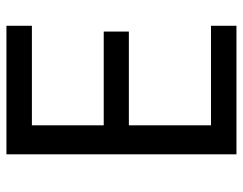

<svg xmlns="http://www.w3.org/2000/svg" viewBox="-99 -655 754 596"><g transform="rotate(-90 278.0 -357.0)"><path d="M496 0H97V-714H496V-635H187V-412H478V-334H187V-79H496Z"/></g></svg>

Font: Noto Sans Mandaic
Style: Regular
Weight: 400
Designer: Monotype Design Team
Foundry: Monotype Imaging Inc.
Version: Version 2.002; ttfautohint (v1.8.4.7-5d5b)